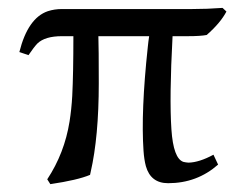

<svg xmlns="http://www.w3.org/2000/svg" viewBox="-20 -452 615 484"><path d="M136.2 -360.8Q93.3 -360.8 74.2 -342.3Q65.4 -333 51.8 -313L28.8 -320.8Q50.3 -406.7 100.6 -423.8Q117.2 -429.2 136.2 -429.2H463.9Q502.4 -429.2 541 -432.1L550.8 -422.9Q535.6 -394 501 -363.8Q484.9 -360.8 454.1 -360.8H415Q406.7 -206.1 412.1 -126Q417 -52.2 442.4 -43.9Q448.2 -42.5 455.1 -42Q481.9 -42.5 518.1 -62L529.8 -37.1Q476.6 9.8 403.8 9.8Q359.9 9.8 347.7 -33.2Q343.3 -49.8 341.8 -71.8Q335 -169.9 352.5 -333Q354 -348.1 356 -360.8H228Q229 -332.5 229 -242.2Q229 -107.4 208.5 -18.1Q207.5 -13.7 207 -11.2Q175.8 2 106.9 12.2L99.1 0Q142.6 -65.9 155.3 -145.5Q160.2 -176.3 162.1 -210Q165 -266.6 165 -360.8Z"/></svg>

Font: Linux Biolinum Capitals O
Style: Small Caps
Weight: 400
Designer: Philipp H. Poll
Foundry: Philipp H. Poll
Version: Version 1.0.4